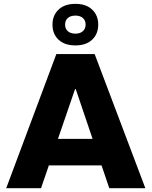

<svg xmlns="http://www.w3.org/2000/svg" viewBox="-20 -982 791 1002"><path d="M12.5 0 274.1 -700H473.9L738.5 0H550.2L375.2 -517.2H371.7L194.2 0ZM210.5 -118.8V-257.4H537V-118.8ZM373.8 -745Q317.3 -745 285.6 -774.8Q253.9 -804.5 253.9 -853.2Q253.9 -902 285.6 -931.9Q317.3 -961.9 373.8 -961.9Q429.2 -961.9 460.9 -932Q492.6 -902 492.6 -853.5Q492.6 -804.5 460.9 -774.8Q429.2 -745 373.8 -745ZM373.7 -806.4Q398.3 -806.4 412.5 -819.3Q426.8 -832.1 426.8 -853.5Q426.8 -875.5 412.5 -888Q398.3 -900.6 373.7 -900.6Q348.2 -900.6 333.9 -888Q319.7 -875.5 319.7 -853.7Q319.7 -831.9 333.9 -819.2Q348.2 -806.4 373.7 -806.4Z"/></svg>

Font: REM Medium
Style: Regular
Weight: 500
Designer: Octavio Pardo
Foundry: Ashler Design
Version: Version 1.005;gftools[0.9.28]